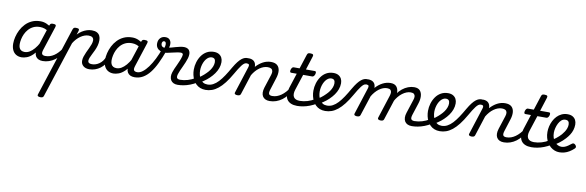

<svg xmlns="http://www.w3.org/2000/svg" viewBox="-71 -1434 8092 2653"><g transform="rotate(10 3975.0 -107.5)"><path d="M191 17Q145 17 112 -3Q79 -23 61.5 -61Q44 -99 44 -151Q44 -195 56 -245Q68 -295 92.5 -343.5Q117 -392 155 -432Q193 -472 245 -495.5Q297 -519 364 -519Q409 -519 449 -501.5Q489 -484 521 -458L509 -389Q469 -418 437 -429Q405 -440 371 -440Q318 -440 278.5 -421Q239 -402 211 -370.5Q183 -339 166 -301.5Q149 -264 141.5 -227Q134 -190 134 -160Q134 -128 143.5 -106.5Q153 -85 172 -74Q191 -63 219 -63Q254 -63 287.5 -82.5Q321 -102 353 -139Q385 -176 412 -226L429 -179Q392 -97 348 -54.5Q304 -12 262.5 2.5Q221 17 191 17ZM486 17Q451 17 426 5Q401 -7 387.5 -29.5Q374 -52 373 -83Q372 -114 384 -153L492 -483Q499 -503 508.5 -509Q518 -515 537 -515Q568 -515 576.5 -505.5Q585 -496 578 -476L469 -141Q453 -94 464.5 -76Q476 -58 511 -58Q525 -58 530.5 -46.5Q536 -35 533.5 -20.5Q531 -6 519 5.5Q507 17 486 17Z M486 17Q472 17 466 5.5Q460 -6 463 -20.5Q466 -35 478 -46.5Q490 -58 511 -58Q543 -58 573.5 -67.5Q604 -77 632 -96Q660 -115 685.5 -142Q711 -169 733 -204Q742 -217 753 -216Q764 -215 770 -206.5Q776 -198 771 -186Q751 -140 721 -102.5Q691 -65 653.5 -38.5Q616 -12 573.5 2.5Q531 17 486 17Z M541 515Q525 515 511 508Q497 501 503 482L817 -483Q824 -503 833.5 -509Q843 -515 862 -515Q893 -515 901.5 -505.5Q910 -496 903 -476L886 -425Q915 -456 947.5 -476.5Q980 -497 1014.5 -508Q1049 -519 1084 -519Q1128 -519 1155.5 -504.5Q1183 -490 1196 -463.5Q1209 -437 1209 -400Q1209 -362 1199 -326Q1189 -290 1174 -257.5Q1159 -225 1143.5 -195.5Q1128 -166 1118 -141Q1108 -116 1108 -96Q1108 -77 1122 -67.5Q1136 -58 1164 -58Q1178 -58 1184 -46.5Q1190 -35 1187 -20.5Q1184 -6 1172 5.5Q1160 17 1139 17Q1087 17 1055 -10Q1023 -37 1023 -83Q1023 -111 1033 -142Q1043 -173 1058 -205.5Q1073 -238 1088.5 -270Q1104 -302 1114 -331Q1124 -360 1124 -384Q1124 -411 1106 -425.5Q1088 -440 1053 -440Q1025 -440 996.5 -430Q968 -420 940.5 -401Q913 -382 888.5 -355.5Q864 -329 844 -296L588 489Q584 502 574 508.5Q564 515 541 515Z M1140 17Q1126 17 1120 5.5Q1114 -6 1117 -20.5Q1120 -35 1132 -46.5Q1144 -58 1165 -58Q1191 -58 1217 -66.5Q1243 -75 1267 -92Q1291 -109 1310 -133.5Q1329 -158 1340 -190Q1345 -205 1357 -205.5Q1369 -206 1378.5 -196.5Q1388 -187 1385 -173Q1375 -130 1351 -95Q1327 -60 1293.5 -35Q1260 -10 1220.5 3.5Q1181 17 1140 17Z M1480 17Q1434 17 1401 -3Q1368 -23 1350.5 -61Q1333 -99 1333 -151Q1333 -195 1345 -245Q1357 -295 1381.5 -343.5Q1406 -392 1444 -432Q1482 -472 1534 -495.5Q1586 -519 1653 -519Q1698 -519 1738 -501.5Q1778 -484 1810 -458L1798 -389Q1758 -418 1726 -429Q1694 -440 1660 -440Q1607 -440 1567.5 -421Q1528 -402 1500 -370.5Q1472 -339 1455 -301.5Q1438 -264 1430.5 -227Q1423 -190 1423 -160Q1423 -128 1432.5 -106.5Q1442 -85 1461 -74Q1480 -63 1508 -63Q1543 -63 1576.5 -82.5Q1610 -102 1642 -139Q1674 -176 1701 -226L1718 -179Q1681 -97 1637 -54.5Q1593 -12 1551.5 2.5Q1510 17 1480 17ZM1775 17Q1740 17 1715 5Q1690 -7 1676.5 -29.5Q1663 -52 1662 -83Q1661 -114 1673 -153L1781 -483Q1788 -503 1797.5 -509Q1807 -515 1826 -515Q1857 -515 1865.5 -505.5Q1874 -496 1867 -476L1758 -141Q1742 -94 1753.5 -76Q1765 -58 1800 -58Q1814 -58 1819.5 -46.5Q1825 -35 1822.5 -20.5Q1820 -6 1808 5.5Q1796 17 1775 17Z M1775 17Q1756 17 1750.5 5.5Q1745 -6 1750 -20.5Q1755 -35 1768 -46.5Q1781 -58 1800 -58Q1836 -58 1874.5 -87Q1913 -116 1951 -168Q1989 -220 2024 -289.5Q2059 -359 2087 -440Q2091 -451 2102 -453Q2113 -455 2125 -451Q2137 -447 2144 -438.5Q2151 -430 2147 -418Q2110 -317 2071.5 -236.5Q2033 -156 1988.5 -99.5Q1944 -43 1891.5 -13Q1839 17 1775 17Z M2379 17Q2345 17 2321 5Q2297 -7 2284 -28Q2271 -49 2269 -78Q2267 -107 2278 -141Q2284 -163 2297 -192Q2310 -221 2325 -253Q2340 -285 2353.5 -318Q2367 -351 2375 -381Q2383 -410 2374 -419.5Q2365 -429 2349 -429Q2326 -429 2295.5 -423Q2265 -417 2232.5 -409.5Q2200 -402 2172 -396Q2144 -390 2127 -390Q2091 -390 2062.5 -402.5Q2034 -415 2018 -439Q2002 -463 2002 -496Q2002 -544 2029.5 -573.5Q2057 -603 2102 -603Q2138 -603 2158 -584Q2178 -565 2182.5 -534.5Q2187 -504 2175 -469Q2184 -469 2207 -475.5Q2230 -482 2260.5 -491Q2291 -500 2323 -506.5Q2355 -513 2380 -513Q2409 -513 2431.5 -500Q2454 -487 2463 -456Q2472 -425 2458 -371Q2450 -343 2436.5 -311Q2423 -279 2408 -246.5Q2393 -214 2379.5 -184Q2366 -154 2359 -130Q2347 -91 2358 -74.5Q2369 -58 2404 -58Q2418 -58 2424 -46.5Q2430 -35 2427 -20.5Q2424 -6 2412 5.5Q2400 17 2379 17ZM2113 -456Q2121 -480 2121.5 -500Q2122 -520 2115.5 -532Q2109 -544 2094 -544Q2080 -544 2072 -533Q2064 -522 2064 -503Q2064 -483 2077.5 -469.5Q2091 -456 2113 -456Z M2379 17Q2360 17 2354.5 5.5Q2349 -6 2354 -20.5Q2359 -35 2372 -46.5Q2385 -58 2404 -58Q2454 -58 2508.5 -74Q2563 -90 2612 -121Q2623 -128 2633 -122.5Q2643 -117 2649 -105Q2655 -93 2655 -81Q2655 -69 2646 -63Q2600 -35 2553 -17Q2506 1 2462 9Q2418 17 2379 17Z M2611 -113Q2650 -133 2685 -159.5Q2720 -186 2748 -215Q2772 -238 2791.5 -265.5Q2811 -293 2822 -322.5Q2833 -352 2833 -379Q2833 -409 2820 -424Q2807 -439 2778 -439Q2764 -439 2757.5 -451Q2751 -463 2752.5 -479Q2754 -495 2764.5 -507Q2775 -519 2796 -519Q2839 -519 2867 -502.5Q2895 -486 2909 -458.5Q2923 -431 2923 -396Q2923 -353 2908 -311.5Q2893 -270 2866 -232Q2839 -194 2803 -160Q2769 -127 2727.5 -99.5Q2686 -72 2642 -49Z M2772 19Q2729 19 2695.5 5.5Q2662 -8 2637.5 -32Q2613 -56 2596.5 -87.5Q2580 -119 2572 -155.5Q2564 -192 2564 -229Q2564 -283 2579.5 -334.5Q2595 -386 2624.5 -428Q2654 -470 2697.5 -494.5Q2741 -519 2797 -519Q2806 -519 2808.5 -507Q2811 -495 2807.5 -479Q2804 -463 2796.5 -451Q2789 -439 2780 -439Q2759 -439 2739.5 -427.5Q2720 -416 2704 -396Q2688 -376 2676.5 -350Q2665 -324 2658.5 -294Q2652 -264 2652 -234Q2652 -202 2659.5 -170.5Q2667 -139 2683 -114Q2699 -89 2724 -74Q2749 -59 2785 -59Q2827 -59 2864.5 -79Q2902 -99 2937 -136.5Q2972 -174 3007.5 -227.5Q3043 -281 3081 -348Q3112 -401 3138 -434Q3164 -467 3186.5 -484.5Q3209 -502 3228.5 -508.5Q3248 -515 3267 -515Q3283 -515 3289.5 -503.5Q3296 -492 3295 -477.5Q3294 -463 3285.5 -451.5Q3277 -440 3262 -440Q3248 -440 3233 -428.5Q3218 -417 3200.5 -394.5Q3183 -372 3163.5 -340.5Q3144 -309 3121 -269Q3076 -190 3033 -135Q2990 -80 2947.5 -46Q2905 -12 2861.5 3.5Q2818 19 2772 19Z M3670 17Q3635 17 3610 5Q3585 -7 3571.5 -29.5Q3558 -52 3557 -83Q3556 -114 3568 -153L3630 -344Q3640 -375 3636 -396.5Q3632 -418 3614.5 -429Q3597 -440 3566 -440Q3537 -440 3508 -429.5Q3479 -419 3451 -399Q3423 -379 3399 -351.5Q3375 -324 3355 -290L3265 -11Q3261 2 3250.5 8.5Q3240 15 3217 15Q3201 15 3187.5 8Q3174 1 3180 -18L3300 -391Q3308 -415 3303 -427.5Q3298 -440 3279 -440Q3264 -440 3257.5 -451.5Q3251 -463 3251.5 -477.5Q3252 -492 3260.5 -503.5Q3269 -515 3284 -515Q3309 -515 3328.5 -508.5Q3348 -502 3361 -489.5Q3374 -477 3381 -458.5Q3388 -440 3388 -417V-413Q3411 -438 3435.5 -457.5Q3460 -477 3486.5 -491Q3513 -505 3541 -512Q3569 -519 3597 -519Q3657 -519 3687 -491.5Q3717 -464 3721.5 -416.5Q3726 -369 3706 -308L3653 -141Q3638 -94 3648.5 -76Q3659 -58 3695 -58Q3709 -58 3714.5 -46.5Q3720 -35 3717.5 -20.5Q3715 -6 3703 5.5Q3691 17 3670 17Z M3670 17Q3656 17 3650 5.5Q3644 -6 3647 -20.5Q3650 -35 3662 -46.5Q3674 -58 3695 -58Q3728 -58 3759 -69Q3790 -80 3819 -100.5Q3848 -121 3874.5 -150Q3901 -179 3925 -216Q3934 -230 3944.5 -229Q3955 -228 3961.5 -219Q3968 -210 3963 -199Q3942 -150 3911.5 -110Q3881 -70 3842.5 -41.5Q3804 -13 3760.5 2Q3717 17 3670 17Z M4055 17Q4005 17 3969 1.5Q3933 -14 3913.5 -43.5Q3894 -73 3892 -115Q3890 -157 3907 -210L3975 -420H3896Q3885 -420 3881 -430Q3877 -440 3882 -460Q3888 -480 3897.5 -490Q3907 -500 3918 -500H4001L4065 -698Q4071 -718 4080.5 -724Q4090 -730 4110 -730Q4141 -730 4149.5 -720.5Q4158 -711 4151 -691L4090 -500H4216Q4227 -500 4231 -490.5Q4235 -481 4230 -460Q4224 -441 4214 -430.5Q4204 -420 4193 -420H4065L3993 -199Q3982 -165 3982.5 -138.5Q3983 -112 3994.5 -94Q4006 -76 4027.5 -67Q4049 -58 4080 -58Q4094 -58 4099.5 -46.5Q4105 -35 4102.5 -20.5Q4100 -6 4088 5.5Q4076 17 4055 17Z M4057 17Q4038 17 4032.5 5.5Q4027 -6 4032 -20.5Q4037 -35 4050 -46.5Q4063 -58 4082 -58Q4132 -58 4186.5 -74Q4241 -90 4290 -121Q4301 -128 4311 -122.5Q4321 -117 4327 -105Q4333 -93 4333 -81Q4333 -69 4324 -63Q4278 -35 4231 -17Q4184 1 4140 9Q4096 17 4057 17Z M4289 -113Q4328 -133 4363 -159.5Q4398 -186 4426 -215Q4450 -238 4469.5 -265.5Q4489 -293 4500 -322.5Q4511 -352 4511 -379Q4511 -409 4498 -424Q4485 -439 4456 -439Q4442 -439 4435.5 -451Q4429 -463 4430.5 -479Q4432 -495 4442.5 -507Q4453 -519 4474 -519Q4517 -519 4545 -502.5Q4573 -486 4587 -458.5Q4601 -431 4601 -396Q4601 -353 4586 -311.5Q4571 -270 4544 -232Q4517 -194 4481 -160Q4447 -127 4405.5 -99.5Q4364 -72 4320 -49Z M4450 19Q4407 19 4373.5 5.5Q4340 -8 4315.5 -32Q4291 -56 4274.5 -87.5Q4258 -119 4250 -155.5Q4242 -192 4242 -229Q4242 -283 4257.5 -334.5Q4273 -386 4302.5 -428Q4332 -470 4375.5 -494.5Q4419 -519 4475 -519Q4484 -519 4486.5 -507Q4489 -495 4485.5 -479Q4482 -463 4474.5 -451Q4467 -439 4458 -439Q4437 -439 4417.5 -427.5Q4398 -416 4382 -396Q4366 -376 4354.5 -350Q4343 -324 4336.5 -294Q4330 -264 4330 -234Q4330 -202 4337.5 -170.5Q4345 -139 4361 -114Q4377 -89 4402 -74Q4427 -59 4463 -59Q4505 -59 4542.5 -79Q4580 -99 4615 -136.5Q4650 -174 4685.5 -227.5Q4721 -281 4759 -348Q4790 -401 4816 -434Q4842 -467 4864.5 -484.5Q4887 -502 4906.5 -508.5Q4926 -515 4945 -515Q4961 -515 4967.5 -503.5Q4974 -492 4973 -477.5Q4972 -463 4963.5 -451.5Q4955 -440 4940 -440Q4926 -440 4911 -428.5Q4896 -417 4878.5 -394.5Q4861 -372 4841.5 -340.5Q4822 -309 4799 -269Q4754 -190 4711 -135Q4668 -80 4625.5 -46Q4583 -12 4539.5 3.5Q4496 19 4450 19Z M4895 15Q4879 15 4865.5 8Q4852 1 4858 -18L4978 -391Q4986 -415 4981 -427.5Q4976 -440 4957 -440Q4941 -440 4932.5 -451.5Q4924 -463 4924.5 -477.5Q4925 -492 4934 -503.5Q4943 -515 4962 -515Q4986 -515 5005.5 -508.5Q5025 -502 5038.5 -489.5Q5052 -477 5059 -458.5Q5066 -440 5066 -417V-413Q5089 -439 5114 -458.5Q5139 -478 5165.5 -491.5Q5192 -505 5219.5 -512Q5247 -519 5275 -519Q5331 -519 5357.5 -489Q5384 -459 5386 -410.5Q5388 -362 5370 -308L5274 -11Q5270 2 5260 8.5Q5250 15 5227 15Q5211 15 5197.5 8Q5184 1 5189 -18L5294 -344Q5302 -369 5302 -390.5Q5302 -412 5288 -426Q5274 -440 5240 -440Q5213 -440 5184.5 -429.5Q5156 -419 5129 -399Q5102 -379 5078 -351.5Q5054 -324 5034 -290L4943 -11Q4939 2 4928.5 8.5Q4918 15 4895 15ZM5665 17Q5630 17 5605 5Q5580 -7 5566.5 -29Q5553 -51 5551.5 -82.5Q5550 -114 5563 -153L5625 -344Q5634 -369 5633.5 -390.5Q5633 -412 5619 -426Q5605 -440 5572 -440Q5543 -440 5513.5 -428.5Q5484 -417 5455.5 -395.5Q5427 -374 5402.5 -344.5Q5378 -315 5358 -278H5324Q5342 -335 5372.5 -380Q5403 -425 5441.5 -456Q5480 -487 5522.5 -503Q5565 -519 5607 -519Q5663 -519 5689 -489Q5715 -459 5717.5 -410.5Q5720 -362 5702 -308L5648 -141Q5633 -94 5644 -76Q5655 -58 5690 -58Q5704 -58 5710 -46.5Q5716 -35 5713 -20.5Q5710 -6 5698 5.5Q5686 17 5665 17Z M5666 17Q5647 17 5641.5 5.5Q5636 -6 5641 -20.5Q5646 -35 5659 -46.5Q5672 -58 5691 -58Q5741 -58 5795.5 -74Q5850 -90 5899 -121Q5910 -128 5920 -122.5Q5930 -117 5936 -105Q5942 -93 5942 -81Q5942 -69 5933 -63Q5887 -35 5840 -17Q5793 1 5749 9Q5705 17 5666 17Z M5897 -113Q5936 -133 5971 -159.5Q6006 -186 6034 -215Q6058 -238 6077.5 -265.5Q6097 -293 6108 -322.5Q6119 -352 6119 -379Q6119 -409 6106 -424Q6093 -439 6064 -439Q6050 -439 6043.5 -451Q6037 -463 6038.5 -479Q6040 -495 6050.5 -507Q6061 -519 6082 -519Q6125 -519 6153 -502.5Q6181 -486 6195 -458.5Q6209 -431 6209 -396Q6209 -353 6194 -311.5Q6179 -270 6152 -232Q6125 -194 6089 -160Q6055 -127 6013.5 -99.5Q5972 -72 5928 -49Z M6058 19Q6015 19 5981.5 5.5Q5948 -8 5923.5 -32Q5899 -56 5882.5 -87.5Q5866 -119 5858 -155.5Q5850 -192 5850 -229Q5850 -283 5865.5 -334.5Q5881 -386 5910.5 -428Q5940 -470 5983.5 -494.5Q6027 -519 6083 -519Q6092 -519 6094.5 -507Q6097 -495 6093.5 -479Q6090 -463 6082.5 -451Q6075 -439 6066 -439Q6045 -439 6025.5 -427.5Q6006 -416 5990 -396Q5974 -376 5962.5 -350Q5951 -324 5944.5 -294Q5938 -264 5938 -234Q5938 -202 5945.5 -170.5Q5953 -139 5969 -114Q5985 -89 6010 -74Q6035 -59 6071 -59Q6113 -59 6150.5 -79Q6188 -99 6223 -136.5Q6258 -174 6293.5 -227.5Q6329 -281 6367 -348Q6398 -401 6424 -434Q6450 -467 6472.5 -484.5Q6495 -502 6514.5 -508.5Q6534 -515 6553 -515Q6569 -515 6575.5 -503.5Q6582 -492 6581 -477.5Q6580 -463 6571.5 -451.5Q6563 -440 6548 -440Q6534 -440 6519 -428.5Q6504 -417 6486.5 -394.5Q6469 -372 6449.5 -340.5Q6430 -309 6407 -269Q6362 -190 6319 -135Q6276 -80 6233.5 -46Q6191 -12 6147.5 3.5Q6104 19 6058 19Z M6956 17Q6921 17 6896 5Q6871 -7 6857.5 -29.5Q6844 -52 6843 -83Q6842 -114 6854 -153L6916 -344Q6926 -375 6922 -396.5Q6918 -418 6900.5 -429Q6883 -440 6852 -440Q6823 -440 6794 -429.5Q6765 -419 6737 -399Q6709 -379 6685 -351.5Q6661 -324 6641 -290L6551 -11Q6547 2 6536.5 8.5Q6526 15 6503 15Q6487 15 6473.5 8Q6460 1 6466 -18L6586 -391Q6594 -415 6589 -427.5Q6584 -440 6565 -440Q6550 -440 6543.5 -451.5Q6537 -463 6537.5 -477.5Q6538 -492 6546.5 -503.5Q6555 -515 6570 -515Q6595 -515 6614.5 -508.5Q6634 -502 6647 -489.5Q6660 -477 6667 -458.5Q6674 -440 6674 -417V-413Q6697 -438 6721.5 -457.5Q6746 -477 6772.5 -491Q6799 -505 6827 -512Q6855 -519 6883 -519Q6943 -519 6973 -491.5Q7003 -464 7007.5 -416.5Q7012 -369 6992 -308L6939 -141Q6924 -94 6934.5 -76Q6945 -58 6981 -58Q6995 -58 7000.5 -46.5Q7006 -35 7003.5 -20.5Q7001 -6 6989 5.5Q6977 17 6956 17Z M6956 17Q6942 17 6936 5.5Q6930 -6 6933 -20.5Q6936 -35 6948 -46.5Q6960 -58 6981 -58Q7014 -58 7045 -69Q7076 -80 7105 -100.5Q7134 -121 7160.5 -150Q7187 -179 7211 -216Q7220 -230 7230.5 -229Q7241 -228 7247.5 -219Q7254 -210 7249 -199Q7228 -150 7197.5 -110Q7167 -70 7128.5 -41.5Q7090 -13 7046.5 2Q7003 17 6956 17Z M7341 17Q7291 17 7255 1.5Q7219 -14 7199.5 -43.5Q7180 -73 7178 -115Q7176 -157 7193 -210L7261 -420H7182Q7171 -420 7167 -430Q7163 -440 7168 -460Q7174 -480 7183.5 -490Q7193 -500 7204 -500H7287L7351 -698Q7357 -718 7366.5 -724Q7376 -730 7396 -730Q7427 -730 7435.5 -720.5Q7444 -711 7437 -691L7376 -500H7502Q7513 -500 7517 -490.5Q7521 -481 7516 -460Q7510 -441 7500 -430.5Q7490 -420 7479 -420H7351L7279 -199Q7268 -165 7268.5 -138.5Q7269 -112 7280.5 -94Q7292 -76 7313.5 -67Q7335 -58 7366 -58Q7380 -58 7385.5 -46.5Q7391 -35 7388.5 -20.5Q7386 -6 7374 5.5Q7362 17 7341 17Z M7343 17Q7324 17 7318.5 5.5Q7313 -6 7318 -20.5Q7323 -35 7336 -46.5Q7349 -58 7368 -58Q7418 -58 7472.5 -74Q7527 -90 7576 -121Q7587 -128 7597 -122.5Q7607 -117 7613 -105Q7619 -93 7619 -81Q7619 -69 7610 -63Q7564 -35 7517 -17Q7470 1 7426 9Q7382 17 7343 17Z M7580 -116Q7624 -140 7662.5 -170Q7701 -200 7730 -233Q7748 -254 7763.5 -278Q7779 -302 7788 -328Q7797 -354 7797 -379Q7797 -409 7784 -424Q7771 -439 7742 -439Q7711 -439 7687.5 -418.5Q7664 -398 7648 -366.5Q7632 -335 7623.5 -300Q7615 -265 7615 -235Q7615 -195 7626 -163Q7637 -131 7656.5 -108Q7676 -85 7700 -73Q7724 -61 7750 -61Q7774 -61 7796.5 -69.5Q7819 -78 7841 -93Q7863 -108 7884 -125Q7898 -137 7910.5 -135.5Q7923 -134 7934 -123Q7948 -110 7950 -96Q7952 -82 7939 -70Q7907 -40 7874 -20Q7841 0 7806.5 9.5Q7772 19 7735 19Q7701 19 7669.5 7Q7638 -5 7612 -27Q7586 -49 7566.5 -79.5Q7547 -110 7536.5 -148Q7526 -186 7526 -230Q7526 -269 7535.5 -309.5Q7545 -350 7564 -387.5Q7583 -425 7611 -454.5Q7639 -484 7676.5 -501.5Q7714 -519 7760 -519Q7803 -519 7831 -502.5Q7859 -486 7873 -458.5Q7887 -431 7887 -396Q7887 -356 7875.5 -319Q7864 -282 7843 -249.5Q7822 -217 7795 -188Q7759 -148 7713.5 -114Q7668 -80 7617 -54Z"/></g></svg>

Font: Playwrite RO
Style: Regular
Weight: 400
Designer: Veronika Burian, José Scaglione
Foundry: TypeTogether
Version: Version 1.002